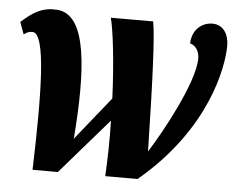

<svg xmlns="http://www.w3.org/2000/svg" viewBox="-44 -599 797 650"><g transform="rotate(5 354.5 -273.5)"><path d="M89 0H175L339 -189C341 -121 339 -55 336 0H446C674 -191 709 -407 709 -476C709 -514 690 -546 653 -546C620 -546 585 -523 583 -473C603 -467 615 -449 615 -424C615 -341 513 -158 473 -96C468 -327 462 -485 452 -536H308C318 -502 332 -389 337 -264L219 -117C237 -347 229 -542 123 -547C75 -550 44 -531 4 -495L19 -454C29 -461 35 -465 48 -465C95 -465 97 -252 89 0Z"/></g></svg>

Font: Noto Serif ExtraCondensed Black
Style: Italic
Weight: 900
Width: 2
Italic angle: -12°
Designer: Monotype Design Team
Foundry: Monotype Imaging Inc.
Version: Version 2.014